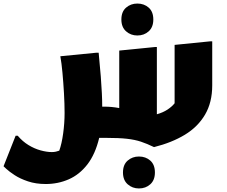

<svg xmlns="http://www.w3.org/2000/svg" viewBox="-60 -777 1280 1082"><path d="M40 -12Q67 20 100.5 40.5Q134 61 169 70.5Q204 80 232 80Q245 80 255.5 77.5Q266 75 274 72Q288 33 296 -25.5Q304 -84 304 -140Q304 -192 300.5 -252Q297 -312 292 -367Q287 -422 280 -460L484 -480H496Q504 -400 508 -346Q512 -292 514 -252Q516 -212 516 -176H528Q570 -176 612 -168V-492L812 -512H824V-133Q859 -143 884 -159.5Q909 -176 924 -195V-524L1124 -544H1136V-296Q1136 -200 1095.5 -131Q1055 -62 981.5 -17.5Q908 27 808 52Q769 33 734.5 21.5Q700 10 655 5Q610 0 540 0H499Q477 92 432.5 149.5Q388 207 327.5 233.5Q267 260 198 260Q142 260 97.5 245Q53 230 22.5 210Q-8 190 -24 175Q-40 160 -40 160L28 -12ZM633 195Q633 151 659.5 128Q686 105 723 105Q761 105 787 128Q813 151 813 195Q813 238 787 261.5Q761 285 723 285Q686 285 659.5 261.5Q633 238 633 195ZM714 -577Q677 -577 650.5 -600.5Q624 -624 624 -667Q624 -711 650.5 -734Q677 -757 714 -757Q752 -757 778 -734Q804 -711 804 -667Q804 -624 778 -600.5Q752 -577 714 -577Z"/></svg>

Font: Kufam Black
Style: Italic
Weight: 900
Italic angle: -11°
Designer: Artur Schmal
Foundry: Original Type
Version: Version 1.301; ttfautohint (v1.8.3)